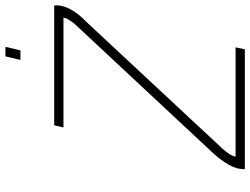

<svg xmlns="http://www.w3.org/2000/svg" viewBox="-127 -792 919 705"><g transform="rotate(-90 332.5 -439.5)"><path d="M225 -700H665Q670 -644 602 -579L140 -83Q129 -71 120.5 -58.5Q112 -46 110 -34H511L504 0H64Q63 -30 80.5 -60Q98 -90 126 -120L600 -628Q608 -639 613.5 -648Q619 -657 620 -666H217ZM478 -879H513L500 -824H465Z"/></g></svg>

Font: Panefresco 1wt
Style: Italic
Weight: 250
Version: Version 1.000